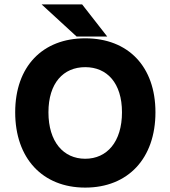

<svg xmlns="http://www.w3.org/2000/svg" viewBox="-20 -840 774 872"><path d="M686 -330C686 -538 562 -666 367 -666C173 -666 49 -538 49 -330C49 -121 173 12 367 12C562 12 686 -121 686 -330ZM200 -330C200 -463 268 -535 367 -535C466 -535 534 -463 534 -330C534 -196 466 -119 367 -119C268 -119 200 -196 200 -330ZM467 -674 353 -820H169L328 -674Z"/></svg>

Font: Falling Sky
Style: Bd+
Weight: 400
Designer: Paul D. Hunt
Foundry: Adobe Systems Incorporated
Version: Version 1.02